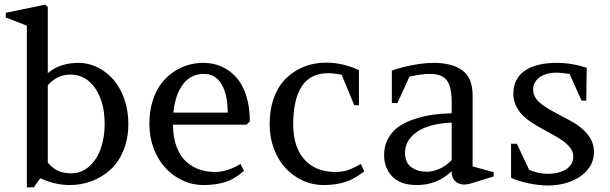

<svg xmlns="http://www.w3.org/2000/svg" viewBox="-20 -782 2619 824"><path d="M125 22H95.2V-671.9L4.9 -707V-727.1L174.8 -762.2L185.1 -752V-467.8Q235.8 -512.2 317.9 -512.2Q358.4 -512.2 396.7 -493.9Q435.1 -475.6 464.8 -442.6Q494.6 -409.7 512.7 -359.4Q530.8 -309.1 530.8 -250Q530.8 -187.5 510 -136.7Q489.3 -85.9 454.1 -54Q418.9 -22 374.3 -4.9Q329.6 12.2 279.8 12.2Q215.8 12.2 152.8 -17.1ZM282.2 -461.9Q224.6 -461.9 185.1 -416V-84Q209.5 -56.2 233.6 -47.1Q257.8 -38.1 285.2 -38.1Q330.6 -38.1 364 -68.8Q397.5 -99.6 413.3 -146.7Q429.2 -193.8 429.2 -250Q429.2 -343.3 388.9 -402.6Q348.6 -461.9 282.2 -461.9Z M1038.1 -247.1H722.2Q722.7 -192.4 737.8 -151.9Q752.9 -111.3 778.8 -88.4Q804.7 -65.4 835.7 -54.7Q866.7 -43.9 903.3 -43.9Q954.1 -43.9 1012.2 -78.1L1027.3 -48.8Q986.3 -12.7 945.3 -0.2Q904.3 12.2 852.1 12.2Q806.6 12.2 764.6 -7.1Q722.7 -26.4 690.9 -60.3Q659.2 -94.2 640.1 -143.6Q621.1 -192.9 621.1 -250Q621.1 -304.2 635 -348.9Q648.9 -393.6 671.9 -423.3Q694.8 -453.1 725.3 -473.6Q755.9 -494.1 787.8 -503.2Q819.8 -512.2 853 -512.2Q894.5 -512.2 929.9 -496.8Q965.3 -481.4 992.9 -451.4Q1020.5 -421.4 1036.4 -372.6Q1052.2 -323.7 1052.2 -261.2ZM855 -464.8Q798.8 -464.8 765.4 -420.4Q731.9 -376 724.1 -298.8H957Q957 -377 930.7 -420.9Q904.3 -464.8 855 -464.8Z M1368.2 12.2Q1322.3 12.2 1280.5 -6.6Q1238.8 -25.4 1207 -58.8Q1175.3 -92.3 1156.2 -142.1Q1137.2 -191.9 1137.2 -250Q1137.2 -313 1156.2 -363.8Q1175.3 -414.6 1208.7 -446.8Q1242.2 -479 1285.6 -496.1Q1329.1 -513.2 1379.4 -513.2Q1451.2 -513.2 1520.5 -481V-330.1H1500.5L1446.3 -460.9Q1417 -467.8 1388.2 -467.8Q1311.5 -467.8 1274.9 -411.1Q1238.3 -354.5 1238.3 -250Q1238.3 -150.4 1286.6 -97.2Q1335 -43.9 1419.4 -43.9Q1448.2 -43.9 1471.4 -51.5Q1494.6 -59.1 1528.3 -78.1L1543.5 -46.9Q1500 -12.7 1459.5 -0.2Q1418.9 12.2 1368.2 12.2Z M2098.6 -43V-24.9L1992.7 7.8Q1961.4 14.6 1939.9 0.7Q1918.5 -13.2 1918.5 -46.9Q1855 12.2 1769.5 12.2Q1698.7 12.2 1663.6 -24.4Q1628.4 -61 1628.4 -116.2Q1628.4 -157.7 1647 -189.7Q1665.5 -221.7 1694.3 -240.7Q1723.1 -259.8 1763.2 -272.5Q1803.2 -285.2 1840.3 -290Q1877.4 -294.9 1918.5 -295.9V-342.8Q1918.5 -411.1 1897 -438Q1875.5 -464.8 1825.7 -464.8Q1788.1 -464.8 1737.3 -453.1L1685.5 -339.8H1661.6V-479Q1705.6 -494.6 1754.4 -503.4Q1803.2 -512.2 1840.3 -512.2Q1920.9 -512.2 1964.6 -479.7Q2008.3 -447.3 2008.3 -373V-67.9ZM1810.5 -44.9Q1838.4 -44.9 1867.7 -58.3Q1897 -71.8 1918.5 -95.2V-255.9Q1820.8 -251.5 1769.5 -216.1Q1718.3 -180.7 1718.3 -126Q1718.3 -84 1745.1 -64.5Q1772 -44.9 1810.5 -44.9Z M2198.2 -165 2250.5 -54.2Q2256.8 -50.3 2266.1 -47.1Q2275.4 -43.9 2286.1 -41.5Q2296.9 -39.1 2308.1 -37.6Q2319.3 -36.1 2330.1 -36.1Q2355 -36.1 2375.2 -41.3Q2395.5 -46.4 2410.2 -55.9Q2424.8 -65.4 2432.6 -79.3Q2440.4 -93.3 2440.4 -110.8Q2440.4 -133.8 2421.6 -154.5Q2402.8 -175.3 2368.7 -194.8L2316.4 -224.1Q2288.6 -238.8 2264.4 -254.4Q2240.2 -270 2222.2 -288.6Q2204.1 -307.1 2193.6 -329.6Q2183.1 -352.1 2183.1 -379.9Q2183.1 -413.6 2196.3 -438.5Q2209.5 -463.4 2233.9 -479.7Q2258.3 -496.1 2292.7 -504.2Q2327.1 -512.2 2369.1 -512.2Q2433.6 -512.2 2498 -491.2L2496.1 -350.1H2476.1L2424.3 -464.8Q2405.8 -467.3 2392.3 -468.8Q2378.9 -470.2 2370.1 -470.2Q2343.8 -470.2 2324.5 -464.1Q2305.2 -458 2292.7 -448Q2280.3 -438 2274.2 -425.3Q2268.1 -412.6 2268.1 -398.9Q2268.1 -382.8 2274.2 -369.9Q2280.3 -356.9 2292.2 -345.2Q2304.2 -333.5 2322.3 -322Q2340.3 -310.5 2364.3 -297.9Q2398.4 -279.3 2420.7 -267.6Q2442.9 -255.9 2452.6 -249Q2529.3 -197.8 2529.3 -130.9Q2529.3 -94.7 2512 -67.6Q2494.6 -40.5 2466.6 -22.2Q2438.5 -3.9 2403.3 5.1Q2368.2 14.2 2332.5 14.2Q2314 14.2 2292.5 11.7Q2271 9.3 2249.5 4.9Q2228 0.5 2208.3 -5.6Q2188.5 -11.7 2173.3 -19V-165Z"/></svg>

Font: Amethysta
Style: Regular
Weight: 400
Designer: Konstantin Vinogradov, Alexei Vanyashin
Foundry: Cyreal (www.cyreal.org)
Version: Version 1.002